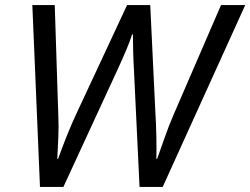

<svg xmlns="http://www.w3.org/2000/svg" viewBox="-20 -734 983 754"><path d="M137 0 107 -714H195L209 -279Q211 -238 209 -194Q207 -150 205 -110H208Q222 -149 242 -199.5Q262 -250 283 -294L479 -714H570L590 -296Q593 -249 594 -198Q595 -147 594 -110H597Q611 -148 626.5 -193Q642 -238 661 -282L848 -714H943L619 0H528L506 -460Q504 -493 503 -530.5Q502 -568 502 -599H499Q489 -569 476 -538Q463 -507 440 -457L229 0Z"/></svg>

Font: Manna Sans
Style: Italic
Weight: 400
Italic angle: -12°
Designer: Monotype Design Team
Foundry: Monotype Imaging Inc.
Version: Version 2.001.1; ttfautohint (v1.8.2)